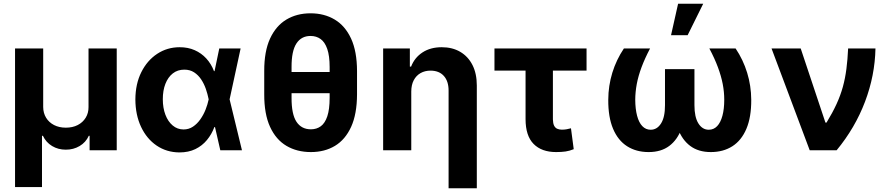

<svg xmlns="http://www.w3.org/2000/svg" viewBox="-20 -806 4769 1030"><path d="M60.7 197.7V-545.9H211.7V-232Q211.9 -199.5 227.3 -174.3Q242.8 -149.1 270.1 -135.1Q297.5 -121.1 333.2 -121.1Q369.5 -121.1 396.9 -135.2Q424.3 -149.3 439.7 -174.4Q455.2 -199.5 454.9 -232V-545.9H606.2V0H460.7V-77.5H456.4Q440.3 -42.2 407.2 -22.6Q374 -2.9 333.2 -3.1Q292.3 -2.9 259.5 -22.6Q226.8 -42.2 210.2 -77.5H205.3V197.7Z M942.1 11.7Q873.4 11 820.2 -25.1Q767 -61.3 736.8 -125.3Q706.6 -189.4 706.2 -272.5Q706.6 -355.9 738.1 -418.8Q769.5 -481.8 823.4 -517.3Q877.2 -552.7 944 -552.7Q988.5 -552.7 1024.3 -536.9Q1060.2 -521.1 1086.6 -492.4Q1113 -463.7 1128 -424.4H1174.1L1211.4 -274.4L1278 0H1161.8L1099.1 -274.4Q1093.8 -301.5 1084.2 -329.2Q1074.6 -356.8 1059.1 -380.1Q1043.7 -403.3 1021.4 -417.9Q999.1 -432.4 968.7 -432.4Q932.7 -432.4 906.9 -412.1Q881.1 -391.7 867.2 -356Q853.4 -320.3 853.4 -273.8Q853.4 -227.1 867.4 -190.3Q881.4 -153.6 906.5 -132.7Q931.5 -111.7 964.4 -111.5Q992.8 -111.5 1015.3 -126.6Q1037.8 -141.7 1054.7 -165.8Q1071.7 -189.9 1082.8 -217.9Q1093.8 -245.8 1099.1 -271.5L1156.3 -545.9H1270.8L1211.4 -271.5L1174.1 -124.2H1130Q1115.5 -85.5 1090.1 -54.8Q1064.7 -24 1028.1 -6.2Q991.5 11.7 942.1 11.7Z M1831.8 -419.9V-306.1H1469.9V-419.9ZM1895.3 -425.2V-300.2Q1895 -194.4 1863.7 -125.6Q1832.3 -56.8 1776.9 -23.5Q1721.5 9.8 1647.9 9.8Q1573.3 9.8 1516.8 -23.5Q1460.3 -56.8 1428.7 -125.6Q1397.2 -194.4 1397.5 -300.2V-425.2Q1397.2 -530.2 1428.6 -598.7Q1460.1 -667.2 1516.1 -700.9Q1572.2 -734.6 1645.9 -734.6Q1719.6 -734.6 1775.7 -701Q1831.7 -667.5 1863.4 -599Q1895 -530.5 1895.3 -425.2ZM1748.4 -281.1V-446.7Q1748.3 -506.7 1735.6 -543.4Q1722.9 -580.1 1700 -596.6Q1677.1 -613.1 1645.9 -613.1Q1596.4 -613.1 1570.1 -572.6Q1543.8 -532 1544.1 -446.7V-281.1Q1543.8 -192.9 1570.6 -152.6Q1597.3 -112.3 1647.9 -112.3Q1678.4 -112.3 1700.9 -128.7Q1723.3 -145 1735.8 -182Q1748.3 -218.9 1748.4 -281.1Z M2186.3 -315.2V0H2035.4V-545.9H2178.7V-448.8H2185.4Q2204.1 -497 2246.7 -524.9Q2289.3 -552.7 2349.8 -552.7Q2406.7 -552.7 2449 -527.9Q2491.2 -503.1 2514.6 -457.2Q2537.9 -411.2 2537.9 -347.3V204.1H2386.5V-320.3Q2386.5 -370.2 2361.1 -398.6Q2335.6 -427 2289.6 -427.1Q2259.5 -427.1 2236 -413.8Q2212.6 -400.5 2199.6 -375.6Q2186.5 -350.8 2186.3 -315.2Z M3126.6 -545.9V-427.3H2632.6V-545.9ZM2799.4 -545.9H2946.1V-165.2Q2946.6 -144.1 2952.4 -132.2Q2958.3 -120.3 2968.9 -115.4Q2979.6 -110.5 2993.8 -110.4Q3010.3 -110.5 3020.5 -112.7Q3030.8 -114.9 3043 -117.8L3057.8 -5.7Q3035.4 3.6 3013.8 6.7Q2992.2 9.8 2963.3 9.8Q2885.8 9.8 2842.7 -33.7Q2799.6 -77.2 2799.4 -166.6Z M3326.9 -545.9H3467.3Q3439 -492.1 3421.5 -445Q3404 -397.9 3396 -355.3Q3388.1 -312.6 3387.8 -271.3Q3388.1 -221.3 3397.7 -185.1Q3407.2 -148.8 3425.7 -129.4Q3444.2 -110 3470.6 -110Q3505 -110 3526.3 -143.9Q3547.7 -177.8 3547.4 -242.2V-435.2H3657.7V-256.8Q3657.9 -176.2 3636.1 -116.2Q3614.3 -56.2 3570.4 -23.2Q3526.6 9.8 3459.7 9.8Q3393.1 9.8 3344.1 -21.5Q3295.1 -52.8 3268.8 -115.3Q3242.5 -177.7 3243.1 -270.9Q3243.4 -346.1 3264.9 -416Q3286.5 -485.8 3326.9 -545.9ZM3785.4 -545.9H3926.3Q3966.6 -485.8 3988.1 -416Q4009.6 -346.1 4010.1 -270.9Q4010.6 -177.7 3984.2 -115.3Q3957.8 -52.8 3908.9 -21.5Q3860.1 9.8 3793.1 9.8Q3726.7 9.8 3682.7 -23.2Q3638.7 -56.2 3616.8 -116.2Q3595 -176.2 3595 -256.8V-435.2H3705.4V-242.2Q3705.3 -177.8 3726.6 -143.9Q3747.9 -110 3782.1 -110Q3809 -110 3827.3 -129.4Q3845.7 -148.8 3855.5 -185.1Q3865.3 -221.3 3865.3 -271.3Q3865.3 -312.6 3857.1 -355.3Q3848.9 -397.9 3831.4 -445Q3814 -492.1 3785.4 -545.9ZM3579.8 -617 3617.7 -785.9H3752.4L3668.8 -617Z M4323.7 0 4119 -545.9H4275.5L4408.1 -148.4H4414Q4446.4 -201.4 4467.7 -247.9Q4489 -294.4 4501.6 -340.2Q4514.2 -386 4520.6 -436.1Q4527.1 -486.1 4529.8 -545.9H4676.5Q4673.7 -401.3 4620.6 -260.7Q4567.4 -120.2 4468.3 0Z"/></svg>

Font: Inter V
Style: 
Weight: 400
Designer: Rasmus Andersson
Foundry: rsms
Version: Version 4.000;git-a3f224843